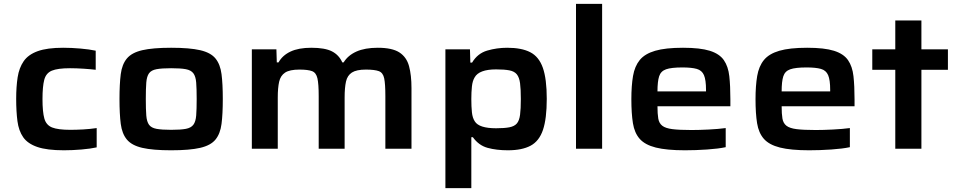

<svg xmlns="http://www.w3.org/2000/svg" viewBox="-20 -763 4910 985"><path d="M308 8Q221 8 171.5 -9Q122 -26 99 -59Q76 -92 69.5 -141.5Q63 -191 63 -256Q63 -318 70.5 -366.5Q78 -415 101.5 -449Q125 -483 173.5 -500.5Q222 -518 304 -518Q346 -518 392 -514Q438 -510 471 -503V-405Q447 -408 409.5 -410.5Q372 -413 339 -413Q276 -413 246 -400.5Q216 -388 207 -353.5Q198 -319 198 -255Q198 -189 207.5 -155Q217 -121 247.5 -109Q278 -97 341 -97Q371 -97 407 -99Q443 -101 476 -106V-7Q445 0 398 4Q351 8 308 8Z M858 8Q764 8 710 -4.5Q656 -17 631 -47Q606 -77 599.5 -127.5Q593 -178 593 -255Q593 -332 599.5 -382.5Q606 -433 631 -463Q656 -493 710 -505.5Q764 -518 858 -518Q953 -518 1007 -505.5Q1061 -493 1085.5 -463Q1110 -433 1116.5 -382.5Q1123 -332 1123 -255Q1123 -178 1116.5 -127.5Q1110 -77 1085.5 -47Q1061 -17 1007 -4.5Q953 8 858 8ZM858 -97Q907 -97 933.5 -102Q960 -107 972 -123Q984 -139 986.5 -170.5Q989 -202 989 -255Q989 -308 986.5 -339.5Q984 -371 972 -387Q960 -403 933.5 -408Q907 -413 858 -413Q810 -413 783 -408Q756 -403 744.5 -387Q733 -371 730.5 -339.5Q728 -308 728 -255Q728 -202 730.5 -170.5Q733 -139 744.5 -123Q756 -107 783 -102Q810 -97 858 -97Z M1272 0V-510H1398L1400 -443H1409Q1429 -479 1470.5 -498.5Q1512 -518 1577 -518Q1647 -518 1683 -499.5Q1719 -481 1736 -443H1743Q1765 -479 1808.5 -498.5Q1852 -518 1918 -518Q1992 -518 2029 -494Q2066 -470 2078.5 -423.5Q2091 -377 2091 -311V0H1957V-270Q1957 -332 1951 -361Q1945 -390 1923.5 -398Q1902 -406 1857 -406Q1809 -406 1785.5 -391Q1762 -376 1755 -344.5Q1748 -313 1748 -263V0H1615V-270Q1615 -332 1608.5 -361Q1602 -390 1581 -398Q1560 -406 1516 -406Q1466 -406 1442.5 -390.5Q1419 -375 1412 -343.5Q1405 -312 1405 -263V0Z M2265 202V-510H2391L2393 -442H2402Q2430 -489 2479.5 -503.5Q2529 -518 2582 -518Q2656 -518 2700.5 -495Q2745 -472 2765 -415Q2785 -358 2785 -256Q2785 -154 2765.5 -96.5Q2746 -39 2702 -15.5Q2658 8 2586 8Q2527 8 2481.5 -4.5Q2436 -17 2406 -59H2398V202ZM2525 -105Q2568 -105 2593.5 -110Q2619 -115 2631.5 -129.5Q2644 -144 2648 -174Q2652 -204 2652 -255Q2652 -306 2648 -336Q2644 -366 2631.5 -381.5Q2619 -397 2593.5 -402Q2568 -407 2525 -407Q2438 -407 2415 -366Q2404 -348 2401 -319Q2398 -290 2398 -255Q2398 -216 2401 -187Q2404 -158 2416 -140Q2438 -105 2525 -105Z M2935 0V-743H3069V0Z M3494 8Q3400 8 3344.5 -6Q3289 -20 3262 -50.5Q3235 -81 3227 -131Q3219 -181 3219 -254Q3219 -323 3227.5 -373Q3236 -423 3262 -455Q3288 -487 3341 -502.5Q3394 -518 3484 -518Q3572 -518 3621.5 -502.5Q3671 -487 3693.5 -454.5Q3716 -422 3721.5 -372Q3727 -322 3727 -253V-218H3353Q3353 -179 3357 -155Q3361 -131 3377.5 -118Q3394 -105 3429.5 -100.5Q3465 -96 3528 -96Q3566 -96 3616 -98.5Q3666 -101 3703 -106V-8Q3666 0 3607.5 4Q3549 8 3494 8ZM3353 -294H3602V-302Q3602 -353 3591.5 -377.5Q3581 -402 3554.5 -409.5Q3528 -417 3481 -417Q3424 -417 3397 -407.5Q3370 -398 3361.5 -371.5Q3353 -345 3353 -294Z M4131 8Q4037 8 3981.5 -6Q3926 -20 3899 -50.5Q3872 -81 3864 -131Q3856 -181 3856 -254Q3856 -323 3864.5 -373Q3873 -423 3899 -455Q3925 -487 3978 -502.5Q4031 -518 4121 -518Q4209 -518 4258.5 -502.5Q4308 -487 4330.5 -454.5Q4353 -422 4358.5 -372Q4364 -322 4364 -253V-218H3990Q3990 -179 3994 -155Q3998 -131 4014.5 -118Q4031 -105 4066.5 -100.5Q4102 -96 4165 -96Q4203 -96 4253 -98.5Q4303 -101 4340 -106V-8Q4303 0 4244.5 4Q4186 8 4131 8ZM3990 -294H4239V-302Q4239 -353 4228.5 -377.5Q4218 -402 4191.5 -409.5Q4165 -417 4118 -417Q4061 -417 4034 -407.5Q4007 -398 3998.5 -371.5Q3990 -345 3990 -294Z M4573 0V-405H4455V-510H4573V-658H4707V-510H4843V-405H4707V0Z"/></svg>

Font: Saira Expanded SemiBold
Style: Regular
Weight: 600
Width: 7
Designer: Hector Gatti with collaboration of the Omnibus-Type team
Foundry: Omnibus-Type
Version: Version 1.100; ttfautohint (v1.8.3)